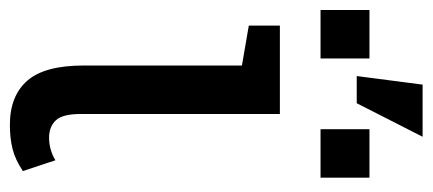

<svg xmlns="http://www.w3.org/2000/svg" viewBox="-276 -593 863 383"><g transform="rotate(90 155.5 -401.5)"><path d="M213.4 10.3Q155.3 10.3 125 -24.4Q94.7 -59.1 94.7 -136.2V-452.6L15.1 -466.3V-528.3H191.4V-130.9Q191.4 -94.7 204.1 -81.3Q216.8 -67.9 238.8 -67.9Q251 -67.9 262.7 -71.3Q274.4 -74.7 283.7 -80.6L305.2 -15.6Q282.7 -0.5 261.2 4.9Q239.7 10.3 213.4 10.3ZM115.7 -681.6 132.8 -813H236.8L169.9 -681.6ZM-16.1 -609.4V-707H80.6V-609.4ZM221.7 -609.4V-707H318.4V-609.4Z"/></g></svg>

Font: Roboto Slab LO
Style: Regular
Weight: 400
Designer: Google
Version: Version 2.000